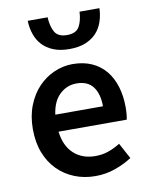

<svg xmlns="http://www.w3.org/2000/svg" viewBox="-84 -792 674 865"><g transform="rotate(-10 253.5 -359.0)"><path d="M283 12Q232 12 188 -5.5Q144 -23 111 -56Q78 -89 59.5 -136.5Q41 -184 41 -245Q41 -305 60 -353Q79 -401 110.5 -434Q142 -467 183 -485Q224 -503 267 -503Q317 -503 355 -486Q393 -469 418.5 -438Q444 -407 457 -364Q470 -321 470 -270Q470 -253 468.5 -238Q467 -223 465 -214H153Q161 -148 199.5 -112.5Q238 -77 298 -77Q330 -77 357.5 -86.5Q385 -96 412 -113L451 -41Q416 -18 373 -3Q330 12 283 12ZM152 -292H370Q370 -349 345.5 -381.5Q321 -414 270 -414Q226 -414 193 -383Q160 -352 152 -292ZM267 -572Q224 -572 193.5 -584.5Q163 -597 143.5 -618Q124 -639 114 -668Q104 -697 103 -730H194Q196 -688 211 -662Q226 -636 267 -636Q308 -636 323 -662Q338 -688 340 -730H431Q430 -697 420 -668Q410 -639 390.5 -618Q371 -597 340.5 -584.5Q310 -572 267 -572Z"/></g></svg>

Font: Giro Sans Semibold
Style: Regular
Weight: 600
Designer: Paul D. Hunt
Foundry: Adobe Systems Incorporated
Version: Version 1.000;PS 1.0;hotconv 1.0.88;makeotf.lib2.5.647800